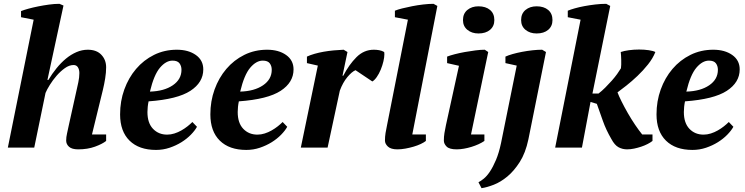

<svg xmlns="http://www.w3.org/2000/svg" viewBox="-20 -772 3898 1004"><path d="M90 -682V-714Q105 -720 128.5 -726.5Q152 -733 179.5 -738.5Q207 -744 236 -748Q265 -752 291 -752L312 -743L228 -354H233Q252 -386 275.5 -415Q299 -444 325 -465.5Q351 -487 380 -499.5Q409 -512 439 -512Q485 -512 510 -485.5Q535 -459 535 -420Q535 -393 530 -362Q525 -331 518 -302L461 -69H535V-35Q515 -19 476.5 -5Q438 9 389 9Q356 9 341 -4.5Q326 -18 326 -37Q326 -55 330.5 -74Q335 -93 340 -118L377 -285Q384 -316 389.5 -341.5Q395 -367 395 -390Q395 -408 387.5 -420Q380 -432 365 -432Q342 -432 319 -415.5Q296 -399 276 -376Q256 -353 240.5 -328Q225 -303 218 -286L159 0H21L156 -669Z M882 -455Q848 -455 816.5 -418Q785 -381 764 -293Q838 -295 883.5 -326Q929 -357 929 -407Q929 -427 918.5 -441Q908 -455 882 -455ZM1010 -109Q999 -89 978 -67.5Q957 -46 929 -28.5Q901 -11 867 0.5Q833 12 796 12Q707 12 657.5 -36.5Q608 -85 608 -174Q608 -243 630 -304Q652 -365 691.5 -411.5Q731 -458 785.5 -485Q840 -512 905 -512Q965 -512 1004 -484.5Q1043 -457 1043 -409Q1043 -341 975.5 -297Q908 -253 757 -242Q754 -228 752.5 -213.5Q751 -199 751 -186Q751 -129 780 -98.5Q809 -68 854 -68Q873 -68 892 -74Q911 -80 928.5 -90Q946 -100 960.5 -111.5Q975 -123 986 -134Z M1354 -455Q1320 -455 1288.5 -418Q1257 -381 1236 -293Q1310 -295 1355.5 -326Q1401 -357 1401 -407Q1401 -427 1390.5 -441Q1380 -455 1354 -455ZM1482 -109Q1471 -89 1450 -67.5Q1429 -46 1401 -28.5Q1373 -11 1339 0.5Q1305 12 1268 12Q1179 12 1129.5 -36.5Q1080 -85 1080 -174Q1080 -243 1102 -304Q1124 -365 1163.5 -411.5Q1203 -458 1257.5 -485Q1312 -512 1377 -512Q1437 -512 1476 -484.5Q1515 -457 1515 -409Q1515 -341 1447.5 -297Q1380 -253 1229 -242Q1226 -228 1224.5 -213.5Q1223 -199 1223 -186Q1223 -129 1252 -98.5Q1281 -68 1326 -68Q1345 -68 1364 -74Q1383 -80 1400.5 -90Q1418 -100 1432.5 -111.5Q1447 -123 1458 -134Z M1839 -405Q1820 -397 1796.5 -369Q1773 -341 1757 -298L1693 0H1553L1642 -429L1585 -442V-476Q1602 -484 1624.5 -490.5Q1647 -497 1672.5 -501.5Q1698 -506 1725 -508.5Q1752 -511 1777 -512L1797 -500L1771 -376H1775Q1805 -434 1844 -473Q1883 -512 1935 -512Q1949 -512 1963 -509.5Q1977 -507 1989 -500Q1990 -494 1990 -489Q1990 -473 1985 -451.5Q1980 -430 1971 -408Q1962 -386 1950 -369Q1938 -352 1927 -346Z M2113 -669 2045 -682V-716Q2059 -722 2083 -728Q2107 -734 2135 -739.5Q2163 -745 2192.5 -748.5Q2222 -752 2247 -752L2267 -741L2136 -69H2207V-35Q2197 -27 2180 -19Q2163 -11 2142.5 -5Q2122 1 2100 5Q2078 9 2058 9Q2024 9 2008.5 -5.5Q1993 -20 1993 -37Q1993 -57 1996 -76Q1999 -95 2004 -118Z M2318 -442V-476Q2333 -482 2358 -488.5Q2383 -495 2411 -500Q2439 -505 2466.5 -508.5Q2494 -512 2515 -512L2533 -500L2443 -69H2513V-35Q2500 -26 2482.5 -18Q2465 -10 2445.5 -4Q2426 2 2406 5.5Q2386 9 2368 9Q2330 9 2315.5 -5.5Q2301 -20 2301 -37Q2301 -57 2304 -76Q2307 -95 2312 -118L2380 -428ZM2401 -667Q2401 -701 2424 -720Q2447 -739 2482 -739Q2520 -739 2542.5 -720Q2565 -701 2565 -667Q2565 -635 2542.5 -616Q2520 -597 2482 -597Q2447 -597 2424 -616Q2401 -635 2401 -667Z M2682 -429 2623 -442V-476Q2638 -483 2661 -489.5Q2684 -496 2710.5 -501Q2737 -506 2764 -509Q2791 -512 2815 -512L2835 -500L2743 -43Q2728 28 2698 75Q2668 122 2633 151Q2598 180 2562 194Q2526 208 2498 212L2482 181Q2494 175 2510 162Q2526 149 2542 125Q2558 101 2573.5 64.5Q2589 28 2600 -24ZM2705 -667Q2705 -701 2728 -720Q2751 -739 2786 -739Q2824 -739 2846.5 -720Q2869 -701 2869 -667Q2869 -635 2846.5 -616Q2824 -597 2786 -597Q2751 -597 2728 -616Q2705 -635 2705 -667Z M3177 -45Q3149 -93 3132.5 -140Q3116 -187 3101 -229L3068 -239L3023 0H2883L3016 -669L2949 -682V-716Q2963 -722 2986 -728.5Q3009 -735 3036 -740Q3063 -745 3092.5 -748.5Q3122 -752 3150 -752L3171 -741L3078 -283H3110Q3127 -296 3145 -314Q3163 -332 3179 -350Q3195 -368 3207.5 -385.5Q3220 -403 3227 -415Q3228 -422 3228.5 -434Q3229 -446 3228.5 -458.5Q3228 -471 3227.5 -482.5Q3227 -494 3226 -500Q3243 -506 3269 -509.5Q3295 -513 3322 -513Q3349 -513 3372.5 -509.5Q3396 -506 3407 -500Q3394 -467 3368.5 -435Q3343 -403 3313.5 -375Q3284 -347 3255.5 -324.5Q3227 -302 3209 -289Q3216 -270 3230.5 -241Q3245 -212 3263 -180.5Q3281 -149 3301 -119.5Q3321 -90 3338 -69H3392V-35Q3382 -27 3366.5 -19Q3351 -11 3333 -5Q3315 1 3296 5Q3277 9 3259 9Q3235 9 3214.5 -2Q3194 -13 3177 -45Z M3687 -455Q3653 -455 3621.5 -418Q3590 -381 3569 -293Q3643 -295 3688.5 -326Q3734 -357 3734 -407Q3734 -427 3723.5 -441Q3713 -455 3687 -455ZM3815 -109Q3804 -89 3783 -67.5Q3762 -46 3734 -28.5Q3706 -11 3672 0.5Q3638 12 3601 12Q3512 12 3462.5 -36.5Q3413 -85 3413 -174Q3413 -243 3435 -304Q3457 -365 3496.5 -411.5Q3536 -458 3590.5 -485Q3645 -512 3710 -512Q3770 -512 3809 -484.5Q3848 -457 3848 -409Q3848 -341 3780.5 -297Q3713 -253 3562 -242Q3559 -228 3557.5 -213.5Q3556 -199 3556 -186Q3556 -129 3585 -98.5Q3614 -68 3659 -68Q3678 -68 3697 -74Q3716 -80 3733.5 -90Q3751 -100 3765.5 -111.5Q3780 -123 3791 -134Z"/></svg>

Font: PTSerif
Style: Bold Italic
Weight: 700
Italic angle: -12°
Designer: A.Korolkova, O.Umpeleva, V.Yefimov
Foundry: ParaType Ltd
Version: Version 1.000W OFL; ttfautohint (v1.2) -l 8 -r 50 -G 200 -x 